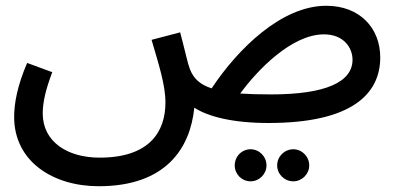

<svg xmlns="http://www.w3.org/2000/svg" viewBox="-20 -413 1380 665"><path d="M322 232C554 232 639 101 653 -40C701 -9 786 13 910 13C1199 13 1297 -88 1297 -214C1297 -316 1226 -393 1110 -393C955 -393 804 -244 713 -107C672 -120 650 -142 638 -173C630 -193 624 -225 604 -301L505 -275C529 -192 553 -120 553 -58C553 45 496 133 325 133C212 133 128 77 128 -20C128 -60 139 -105 161 -163L74 -195C40 -116 29 -55 29 -8C29 146 163 232 322 232ZM1102 -294C1172 -294 1201 -246 1201 -206C1201 -129 1108 -86 919 -86C878 -86 842 -87 812 -89C871 -170 990 -294 1102 -294ZM996 215C1026 215 1051 190 1051 160C1051 129 1026 104 996 104C965 104 940 129 940 160C940 190 965 215 996 215ZM848 215C878 215 903 190 903 160C903 129 878 104 848 104C817 104 793 129 793 160C793 190 817 215 848 215Z"/></svg>

Font: Noto Sans Arabic UI Md
Style: Regular
Weight: 500
Designer: Monotype Design Team, Nadine Chahine and Nizar Qandah
Foundry: Monotype Imaging Inc.
Version: Version 2.010